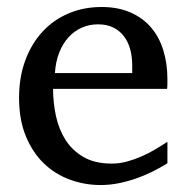

<svg xmlns="http://www.w3.org/2000/svg" viewBox="-20 -514 530 546"><path d="M456.1 -49.8Q435.1 -36.6 412.4 -25.4Q389.6 -14.2 365.5 -5.9Q341.3 2.4 316.4 7.3Q291.5 12.2 266.1 12.2Q220.7 12.2 178.7 -3.2Q136.7 -18.6 104.7 -49.3Q72.8 -80.1 53.5 -126.7Q34.2 -173.3 34.2 -235.8Q34.2 -294.4 51.8 -342Q69.3 -389.6 100.6 -423.6Q131.8 -457.5 174.8 -475.8Q217.8 -494.1 269 -494.1Q315.4 -494.1 350.6 -478.8Q385.7 -463.4 409.2 -436.3Q432.6 -409.2 444.3 -371.3Q456.1 -333.5 456.1 -289.1V-275.9Q456.1 -268.1 455.1 -261.2H130.9Q130.9 -223.1 138.9 -185.1Q147 -147 166 -116.7Q185.1 -86.4 217.3 -67.6Q249.5 -48.8 297.9 -48.8Q319.3 -48.8 340.3 -54.4Q361.3 -60.1 381.6 -68.8Q401.9 -77.6 420.4 -88.6Q439 -99.6 456.1 -110.8ZM356 -328.1Q356 -353 350.1 -374.3Q344.2 -395.5 332.3 -411.1Q320.3 -426.8 302 -435.8Q283.7 -444.8 258.8 -444.8Q233.9 -444.8 212.4 -435.3Q190.9 -425.8 174.6 -407.7Q158.2 -389.6 148.2 -364Q138.2 -338.4 136.2 -306.2H356Z"/></svg>

Font: Charis SIL Phon
Style: Regular
Weight: 400
Foundry: SIL International
Version: Version 5.000